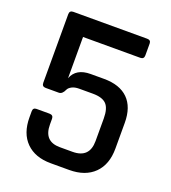

<svg xmlns="http://www.w3.org/2000/svg" viewBox="-121 -733 731 823"><g transform="rotate(20 244.5 -321.5)"><path d="M352 -258Q352 -304 333.5 -323Q315 -342 272 -342H209Q189 -342 176 -335Q163 -328 159 -319Q149 -296 133 -296H73Q56 -296 56 -313V-626Q56 -643 73 -643H410Q427 -643 427 -627V-573Q427 -556 410 -556H149V-368Q168 -418 234 -418H295Q367 -418 405 -380.5Q443 -343 443 -271V-154Q443 -81 402 -40.5Q361 0 288 0H204Q132 0 91.5 -40.5Q51 -81 51 -154V-181Q51 -198 67 -198H126Q144 -198 144 -181V-155Q144 -78 217 -78H275Q352 -78 352 -155Z"/></g></svg>

Font: Rajdhani SemiBold
Style: Regular
Weight: 600
Designer: Satya Rajpurohit, Jyotish Sonowal
Foundry: Indian Type Foundry
Version: Version 1.201 February 1, 2022